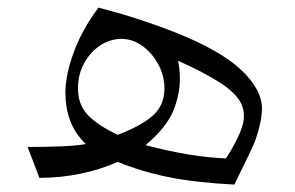

<svg xmlns="http://www.w3.org/2000/svg" viewBox="-20 -478 792 516"><path d="M54.2 -83Q100.6 -83 144 -84.7Q187.5 -86.4 210.4 -90.8Q181.2 -119.6 168.5 -153.8Q155.8 -188 155.8 -229.5Q155.8 -275.9 178 -336.9Q200.2 -397.9 244.6 -457.5Q304.7 -441.9 354 -425.8Q403.3 -409.7 446.8 -392.6Q570.8 -343.8 627.4 -290.8Q684.1 -237.8 684.1 -185.5Q684.1 -165 676.3 -134.3Q668.5 -103.5 657.7 -80.6L609.9 18.1Q504.9 12.7 431.9 -2.2Q358.9 -17.1 296.4 -43Q251 -22.5 196.5 -11.2Q142.1 0 85.9 0ZM296.4 -115.7Q360.8 -140.1 391.4 -168Q421.9 -195.8 421.9 -239.7Q421.9 -274.4 405.5 -304.9Q389.2 -335.4 362.8 -354.5Q336.4 -373.5 306.2 -373.5Q276.4 -373.5 249.5 -356Q222.7 -338.4 206.1 -308.1Q189.5 -277.8 189.5 -240.2Q189.5 -197.3 215.8 -169.2Q242.2 -141.1 296.4 -115.7ZM371.1 -87.9Q439 -70.3 489.7 -62.3Q540.5 -54.2 587.4 -52.2Q619.1 -101.6 630.4 -136.5Q641.6 -171.4 628.2 -199.5Q614.7 -227.5 573.2 -254.6Q531.7 -281.7 458.5 -314.9Q460.9 -302.7 462.2 -290.8Q463.4 -278.8 463.4 -266.1Q463.4 -223.1 445.1 -179Q426.8 -134.8 371.1 -87.9Z"/></svg>

Font: Pinar Regular
Style: Regular
Weight: 400
Designer: Amin Abedi
Version: Version 3.000